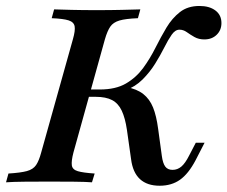

<svg xmlns="http://www.w3.org/2000/svg" viewBox="-36 -602 751 634"><path d="M491.1 11.3Q450 11.3 426.2 -10.5Q402.4 -32.3 396.8 -76.6L383.1 -173.4Q377.4 -212.1 366.1 -236.3Q354.8 -260.5 334.3 -271.4Q313.7 -282.3 279.8 -282.3H244.4L250.8 -306.5H293.5Q346 -306.5 379.8 -326.2Q413.7 -346 436.7 -377.4Q459.7 -408.9 477.4 -444.4Q495.2 -479.8 513.7 -510.9Q532.3 -541.9 558.1 -562.1Q583.9 -582.3 622.6 -582.3Q655.6 -582.3 675.4 -567.3Q695.2 -552.4 695.2 -525.8Q695.2 -502.4 679.4 -487.1Q663.7 -471.8 638.7 -471.8Q620.2 -471.8 606 -479.8Q591.9 -487.9 580.6 -496Q569.4 -504 556.5 -504Q542.7 -504 531 -487.5Q519.4 -471 506.5 -445.2Q493.5 -419.4 476.2 -391.5Q458.9 -363.7 434.7 -339.5Q410.5 -315.3 376.6 -303.2L381.5 -314.5Q416.1 -308.1 437.1 -291.5Q458.1 -275 469.4 -247.2Q480.6 -219.4 486.3 -175.8L498.4 -87.1Q501.6 -62.9 509.7 -52Q517.7 -41.1 533.9 -41.1Q550 -41.1 562.9 -52Q575.8 -62.9 588.7 -88.7L610.5 -130.6H639.5L609.7 -72.6Q586.3 -28.2 558.5 -8.5Q530.6 11.3 491.1 11.3ZM-16.1 0 -8.1 -29Q32.3 -31.5 52.8 -37.1Q73.4 -42.7 83.1 -56.9Q92.7 -71 100 -98.4L204.8 -472.6Q212.9 -500.8 210.5 -514.9Q208.1 -529 190.7 -534.7Q173.4 -540.3 134.7 -541.9L142.7 -571Q164.5 -570.2 200.4 -569.4Q236.3 -568.5 283.1 -568.5Q329 -568.5 366.1 -569.4Q403.2 -570.2 427.4 -571L419.4 -541.9Q379 -540.3 358.5 -534.3Q337.9 -528.2 328.2 -514.1Q318.5 -500 310.5 -472.6L206.5 -98.4Q199.2 -70.2 201.2 -56Q203.2 -41.9 221 -36.7Q238.7 -31.5 276.6 -29L267.7 0Q246.8 -1.6 210.1 -2Q173.4 -2.4 127.4 -2.4Q79.8 -2.4 43.1 -2Q6.5 -1.6 -16.1 0Z"/></svg>

Font: Playfair 5pt SemiExpanded Light SemiBold
Style: Italic
Weight: 600
Italic angle: -15.6°
Version: Version 2.001;gftools[0.9.30]